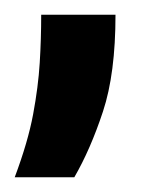

<svg xmlns="http://www.w3.org/2000/svg" viewBox="-28 -112 198 261"><path d="M-8 129Q10 81 17 43.5Q24 6 26 -26.5Q28 -59 28 -92H129Q129 -12 112 39.5Q95 91 73 129Z"/></svg>

Font: Bricolage Grotesque 96pt Medium
Style: Regular
Weight: 500
Designer: Mathieu Triay
Foundry: Atelier Triay
Version: Version 1.001; ttfautohint (v1.8.4.7-5d5b);gftools[0.9.33.de